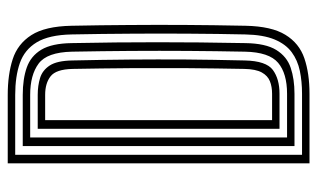

<svg xmlns="http://www.w3.org/2000/svg" viewBox="-186 -654 840 509"><g transform="rotate(-90 234.5 -400.0)"><path d="M55.5 0V-800H237Q290.8 -800 331.4 -786.9Q372 -773.8 395.4 -737.4Q418.8 -701 420.2 -631Q421.8 -552.8 422.2 -480.5Q422.8 -408.2 422.4 -332.8Q422 -257.2 420.2 -169.5Q418.8 -100.5 396.2 -63.9Q373.8 -27.2 333.9 -13.6Q294 0 240 0ZM78.2 -19.8H240Q272.5 -19.8 300.6 -25.6Q328.8 -31.5 350.1 -47.2Q371.5 -63 383.9 -92.8Q396.2 -122.5 397.2 -170.2Q398.8 -243 399.2 -318.1Q399.8 -393.2 399.2 -471.4Q398.8 -549.5 397.2 -630.5Q396 -690.5 376.4 -723Q356.8 -755.5 321.2 -767.9Q285.8 -780.2 237 -780.2H78.2ZM101.2 -39.8V-760.2H237Q279.2 -760.2 309.6 -749.5Q340 -738.8 356.8 -710.8Q373.5 -682.8 374.2 -630.5Q375.5 -569.2 376 -513.4Q376.5 -457.5 376.5 -402.9Q376.5 -348.2 376 -291.1Q375.5 -234 374.2 -170.2Q373.5 -116.2 356 -88Q338.5 -59.8 308.6 -49.8Q278.8 -39.8 240 -39.8ZM124 -59.5H240Q293.8 -59.5 322 -83.2Q350.2 -107 351.5 -171Q353 -248.5 353.5 -323Q354 -397.5 353.5 -473.2Q353 -549 351.5 -629.8Q350 -695.8 319.9 -718.1Q289.8 -740.5 237 -740.5H124ZM147 -79.5V-720.5H237Q261.5 -720.5 281.9 -714.2Q302.2 -708 314.9 -688.6Q327.5 -669.2 328.2 -629Q330 -549 330.6 -476.5Q331.2 -404 330.8 -330.1Q330.2 -256.2 328.2 -171.5Q327 -114.8 303 -97.1Q279 -79.5 240 -79.5ZM170 -99.2H240Q258.8 -99.2 273.2 -105Q287.8 -110.8 296.5 -126.6Q305.2 -142.5 305.8 -172.5Q307.2 -246 307.8 -322.2Q308.2 -398.5 307.8 -475.5Q307.2 -552.5 305.8 -628Q304.8 -672 286.2 -686.4Q267.8 -700.8 237 -700.8H170Z"/></g></svg>

Font: Big Shoulders Inline Text Thin
Style: Bold
Weight: 700
Version: Version 2.002